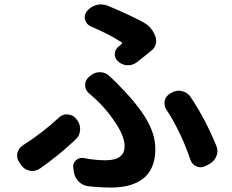

<svg xmlns="http://www.w3.org/2000/svg" viewBox="-20 -799 1040 860"><path d="M591.8 -519.5Q575.2 -506.8 553.7 -506.8Q551.8 -506.8 549.8 -506.8Q526.4 -507.8 508.8 -524.4Q494.1 -537.1 494.1 -555.7Q494.1 -578.1 512.7 -591.8Q519.5 -597.7 524.4 -601.6Q530.3 -606.4 523.4 -610.4Q469.7 -645.5 386.7 -680.7Q367.2 -689.5 361.3 -710Q359.4 -715.8 359.4 -721.7Q359.4 -735.4 368.2 -747.1L370.1 -750Q386.7 -769.5 411.1 -776.4Q421.9 -779.3 431.6 -779.3Q445.3 -779.3 460 -774.4Q559.6 -733.4 625 -697.3Q660.2 -677.7 675.8 -636.7Q679.7 -627 679.7 -616.2Q679.7 -609.4 677.7 -601.6Q672.9 -583 658.2 -572.3Q620.1 -541 591.8 -519.5ZM376 35.2Q350.6 32.2 332.5 14.2Q314.5 -3.9 310.5 -30.3L308.6 -46.9Q307.6 -49.8 307.6 -53.7Q307.6 -69.3 320.3 -81.1Q332 -91.8 347.7 -91.8Q351.6 -91.8 356.4 -90.8Q407.2 -81.1 453.1 -81.1Q538.1 -81.1 538.1 -144.5Q538.1 -185.5 502 -241.7Q465.8 -297.9 424.8 -338.9Q403.3 -360.4 378.9 -380.9Q361.3 -395.5 361.3 -418Q361.3 -439.5 377.9 -454.1L386.7 -460.9Q404.3 -475.6 426.8 -475.6Q428.7 -475.6 429.7 -475.6Q454.1 -474.6 471.7 -457Q504.9 -425.8 511.7 -418Q594.7 -334 635.3 -265.6Q675.8 -197.3 675.8 -130.9Q675.8 -83 659.7 -48.3Q643.6 -13.7 615.2 5.4Q586.9 24.4 553.2 32.7Q519.5 41 478.5 41Q426.8 41 376 35.2ZM949.2 -145.5Q954.1 -133.8 954.1 -122.1Q954.1 -111.3 949.2 -99.6Q940.4 -77.1 918 -64.5L899.4 -54.7Q889.6 -49.8 877.9 -49.8Q869.1 -49.8 860.4 -53.7Q839.8 -62.5 833 -83Q791 -207 725.6 -307.6Q716.8 -320.3 716.8 -335.9Q716.8 -341.8 717.8 -348.6Q723.6 -370.1 743.2 -380.9L749 -383.8Q763.7 -392.6 780.3 -392.6Q788.1 -392.6 795.9 -390.6Q820.3 -384.8 834 -364.3Q900.4 -264.6 949.2 -145.5ZM244.1 -272.5Q259.8 -287.1 280.3 -287.1Q282.2 -287.1 283.2 -286.1Q306.6 -285.2 320.3 -267.6L325.2 -261.7Q338.9 -244.1 338.9 -220.7Q338.9 -193.4 319.3 -174.8Q243.2 -102.5 157.2 -43Q142.6 -33.2 125 -33.2Q119.1 -33.2 113.3 -34.2Q89.8 -39.1 75.2 -58.6L66.4 -72.3Q56.6 -85.9 56.6 -101.6Q56.6 -107.4 57.6 -113.3Q63.5 -135.7 83 -148.4Q170.9 -204.1 244.1 -272.5Z"/></svg>

Font: Gen Jyuu Gothic Monospace Bold
Style: Bold
Weight: 700
Designer: [Source Han Sans]
Ryoko NISHIZUKA  (kana & ideographs); Paul D. Hunt (Latin, Greek & Cyrillic); Wenlong ZHANG  (bopomofo
Version: Version 1.002.20150607